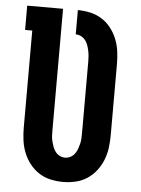

<svg xmlns="http://www.w3.org/2000/svg" viewBox="-53 -777 606 827"><g transform="rotate(5 250.0 -363.5)"><path d="M250 8Q223 8 196 2Q169 -4 146 -19Q123 -34 106 -56Q89 -78 79 -103.5Q69 -129 65.5 -156Q62 -183 62 -210V-630H31V-735H186V-210Q186 -198 186.5 -186Q187 -174 190 -162Q193 -150 197 -139Q201 -128 208.5 -118Q216 -108 227 -102.5Q238 -97 250 -97Q262 -97 273 -102.5Q284 -108 291.5 -118Q299 -128 303 -139Q307 -150 310 -162Q313 -174 313.5 -186Q314 -198 314 -210V-518Q314 -530 313 -542Q312 -554 309.5 -565.5Q307 -577 303 -588.5Q299 -600 291.5 -609.5Q284 -619 273 -624.5Q262 -630 250 -630V-735Q277 -735 304 -729Q331 -723 354 -708.5Q377 -694 394 -672Q411 -650 421 -624.5Q431 -599 434.5 -572Q438 -545 438 -518V-210Q438 -183 434.5 -156Q431 -129 421 -103.5Q411 -78 394 -56Q377 -34 354 -19Q331 -4 304 2Q277 8 250 8Z"/></g></svg>

Font: Iosevka Slab Extrabold
Style: Regular
Weight: 800
Monospace: yes
Designer: Belleve Invis
Foundry: Belleve Invis
Version: Version 11.1.1; ttfautohint (v1.8.3)